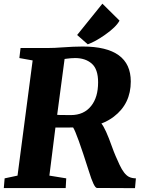

<svg xmlns="http://www.w3.org/2000/svg" viewBox="-31 -1003 759 1024"><path d="M409.7 -754.9Q666.5 -754.9 666.5 -568.4Q666.5 -449.7 576.2 -380.9Q546.9 -358.4 509.8 -344.2Q531.2 -319.3 566.9 -218.8Q575.2 -195.3 585.4 -171.4L606.9 -123.5Q630.4 -73.7 656.2 -60.1Q671.4 -52.2 693.8 -51.8L689 0.5L486.3 -0.5Q470.2 -0.5 442.4 -91.8Q377.9 -294.9 358.9 -323.2Q341.3 -322.8 324.2 -322.8H264.6L232.4 -66.4L322.3 -51.8L319.3 0H-10.7L-6.3 -51.8L62.5 -66.4L143.1 -680.7L72.3 -693.4L78.6 -747.1H230.5Q259.8 -747.1 295.9 -750Q364.3 -754.9 409.7 -754.9ZM273.9 -390.6Q280.3 -390.1 290.5 -389.6H311.5Q322.8 -389.2 332 -389.2H346.7Q417 -389.2 455.6 -438.5Q492.2 -484.4 492.2 -564Q492.2 -634.3 458.3 -663.8Q424.3 -693.4 369.6 -693.4Q357.4 -693.4 346.7 -692.4L328.1 -690.4Q320.3 -689.9 313.5 -688.5ZM380.4 -816.4 515.1 -983.4 606.4 -893.1Q588.9 -859.4 529.8 -817.9Q478 -781.2 437 -766.6Z"/></svg>

Font: Merriweather
Style: Heavy Italic
Weight: 900
Italic angle: -7°
Designer: Eben Sorkin
Foundry: Eben Sorkin
Version: Version 1.001